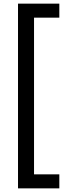

<svg xmlns="http://www.w3.org/2000/svg" viewBox="-20 -819 391 1055"><path d="M306 216H79V-799H306V-722H167V139H306Z"/></svg>

Font: Noto Sans Sinhala UI Medium
Style: Regular
Weight: 500
Designer: Jelle Bosma - Monotype Design Team
Foundry: Monotype Imaging Inc.
Version: Version 2.006; ttfautohint (v1.8.4.7-5d5b)